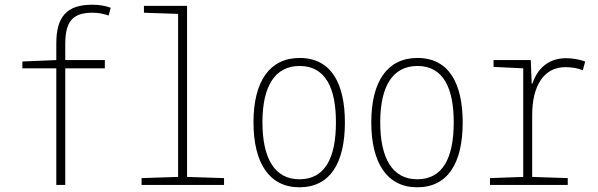

<svg xmlns="http://www.w3.org/2000/svg" viewBox="-20 -785 2540 815"><path d="M219 0H257V-495H425V-530H257V-598C257 -695 289 -731 373 -731C395 -731 419 -727 441 -719L450 -752C428 -760 403 -765 372 -765C263 -765 219 -714 219 -600V-530L75 -524V-495H219Z M581 0H931V-29L774 -34V-760H591V-731L736 -726V-34L581 -29Z M1251 10C1381 10 1444 -93 1444 -265C1444 -429 1387 -539 1252 -539C1125 -539 1056 -440 1056 -266C1056 -93 1123 10 1251 10ZM1251 -24C1145 -24 1094 -114 1094 -266C1094 -419 1147 -505 1252 -505C1363 -505 1406 -409 1406 -266C1406 -112 1358 -24 1251 -24Z M1751 10C1881 10 1944 -93 1944 -265C1944 -429 1887 -539 1752 -539C1625 -539 1556 -440 1556 -266C1556 -93 1623 10 1751 10ZM1751 -24C1645 -24 1594 -114 1594 -266C1594 -419 1647 -505 1752 -505C1863 -505 1906 -409 1906 -266C1906 -112 1858 -24 1751 -24Z M2060 0H2390V-29L2239 -34V-296C2239 -422 2289 -500 2380 -500C2404 -500 2432 -496 2454 -487L2464 -524C2443 -532 2410 -538 2383 -538C2303 -538 2259 -488 2240 -430H2237L2233 -530H2075V-501L2201 -495V-34L2060 -29Z"/></svg>

Font: Noto Sans Mono ExtraCondensed ExtraLight
Style: Regular
Weight: 200
Width: 2
Designer: Monotype Design Team
Foundry: Monotype Imaging Inc.
Version: Version 2.014